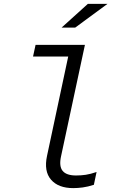

<svg xmlns="http://www.w3.org/2000/svg" viewBox="-20 -958 640 988"><path d="M357 10Q280 10 242.5 -33.5Q205 -77 222 -156L331 -667H150L163 -727H417L294 -153Q283 -102 302.5 -78.5Q322 -55 371 -55Q397 -55 421 -58.5Q445 -62 477 -73L463 -7Q432 3 406 6.5Q380 10 357 10ZM297 -816 432 -938H533L367 -816Z"/></svg>

Font: Red Hat Mono
Style: Italic
Weight: 400
Italic angle: -12°
Monospace: yes
Designer: Pentagram, MCKL
Foundry: MCKL
Version: Version 1.030